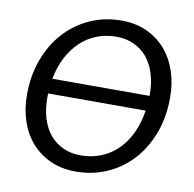

<svg xmlns="http://www.w3.org/2000/svg" viewBox="-81 -806 908 897"><g transform="rotate(10 373.0 -358.0)"><path d="M710 -409Q710 -317.5 681.8 -241Q653.5 -164.5 603.2 -109.2Q553 -54 484.2 -23.2Q415.5 7.5 334.5 7.5Q268.5 7.5 215.8 -16Q163 -39.5 125.8 -81.2Q88.5 -123 68.8 -180.5Q49 -238 49 -306.5Q49 -398 77.5 -474.8Q106 -551.5 156.5 -607Q207 -662.5 275.8 -693.5Q344.5 -724.5 425 -724.5Q491 -724.5 543.8 -700.8Q596.5 -677 633.5 -635Q670.5 -593 690.2 -535.2Q710 -477.5 710 -409ZM345 -71Q396.5 -71 440.8 -88.8Q485 -106.5 519.2 -140Q553.5 -173.5 576.2 -221.5Q599 -269.5 608 -329.5H145.5Q145 -324 145 -319.2Q145 -314.5 145 -309Q145 -254.5 158.8 -210.5Q172.5 -166.5 198.5 -135.5Q224.5 -104.5 261.5 -87.8Q298.5 -71 345 -71ZM614 -407Q614 -461.5 600 -505.8Q586 -550 560.2 -581Q534.5 -612 497.2 -629Q460 -646 413.5 -646Q364 -646 321 -629Q278 -612 244.2 -580Q210.5 -548 187 -502.8Q163.5 -457.5 153 -400.5H614Z"/></g></svg>

Font: Lato
Style: Italic
Weight: 400
Italic angle: -7°
Designer: Lukasz Dziedzic
Foundry: tyPoland Lukasz Dziedzic
Version: Version 2.007; 2014-02-27